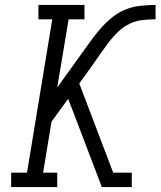

<svg xmlns="http://www.w3.org/2000/svg" viewBox="-20 -755 648 775"><path d="M25 0V-58H89L191 -677H135V-735H321V-677H257L211 -402L301 -527Q321 -554 340 -581Q359 -608 380.5 -633.5Q402 -659 428 -681Q454 -703 484 -715.5Q514 -728 545.5 -731.5Q577 -735 608 -735V-677Q582 -677 555 -674Q528 -671 503 -659Q478 -647 457 -627Q436 -607 419 -584.5Q402 -562 386 -539Q370 -516 354 -493L300 -418L437 -58H512V0H391L276 -302L255 -356L188 -264L154 -58H211V0Z"/></svg>

Font: Iosevka Slab LtExObl
Style: Regular
Weight: 300
Width: 7
Italic angle: -9°
Monospace: yes
Designer: Belleve Invis
Foundry: Belleve Invis
Version: Version 11.1.0; ttfautohint (v1.8.3)